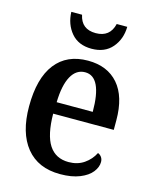

<svg xmlns="http://www.w3.org/2000/svg" viewBox="-114 -828 734 915"><g transform="rotate(15 252.5 -370.5)"><path d="M45 -264Q45 -403 101 -475Q157 -547 261 -547Q357 -547 410.5 -485.5Q464 -424 464 -307V-260H165Q166 -155 198.5 -105.5Q231 -56 295 -56Q339 -56 371 -78Q403 -100 420 -134Q431 -130 438 -120Q445 -110 445 -96Q445 -71 426 -46.5Q407 -22 367.5 -6Q328 10 271 10Q162 10 103.5 -62Q45 -134 45 -264ZM345 -317Q345 -490 262 -490Q218 -490 193.5 -445.5Q169 -401 167 -317ZM123 -751H176Q190 -683 261 -683Q331 -683 347 -751H399Q398 -690 362 -648Q326 -606 261 -606Q196 -606 160.5 -648Q125 -690 123 -751Z"/></g></svg>

Font: Noto Serif NarrowSemiBold
Style: Regular
Weight: 600
Width: 4
Designer: Monotype Design Team
Foundry: Monotype Imaging Inc.
Version: Version 1.001